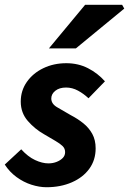

<svg xmlns="http://www.w3.org/2000/svg" viewBox="-25 -773 541 805"><path d="M170 12Q140 12 107 1.5Q74 -9 44.5 -30.5Q15 -52 -5 -83L64 -147Q92 -116 122 -102Q152 -88 178 -88Q197 -88 213 -94.5Q229 -101 238.5 -111Q248 -121 248 -135Q248 -150 238 -160Q228 -170 208.5 -181.5Q189 -193 160 -210Q121 -232 91.5 -266Q62 -300 62 -347Q62 -393 87.5 -429.5Q113 -466 156.5 -487Q200 -508 253 -508Q303 -508 344 -487Q385 -466 415 -432L346 -361Q326 -380 302 -393Q278 -406 252 -406Q224 -406 207 -392.5Q190 -379 190 -360Q190 -337 216 -322.5Q242 -308 272 -290Q301 -275 324.5 -256Q348 -237 362 -211.5Q376 -186 376 -151Q376 -102 349.5 -65.5Q323 -29 276 -8.5Q229 12 170 12ZM180 -570 332 -753H487L496 -737L293 -570Z"/></svg>

Font: Source Sans 3
Style: Bold Italic
Weight: 700
Italic angle: -11°
Designer: Paul D. Hunt
Foundry: Adobe
Version: Version 3.052;hotconv 1.1.0;makeotfexe 2.6.0